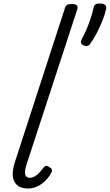

<svg xmlns="http://www.w3.org/2000/svg" viewBox="-20 -1058 625 1094"><path d="M139 16Q82 16 61.5 -24Q41 -64 67 -141L349 -1009Q354 -1025 362 -1030Q370 -1035 387 -1035Q411 -1035 418 -1027.5Q425 -1020 420 -1004L130 -117Q119 -81 124 -63Q129 -45 150 -45Q165 -45 179 -53.5Q193 -62 205 -75Q217 -88 226 -100Q231 -109 239.5 -112Q248 -115 261 -106Q275 -98 276 -89Q277 -80 271 -71Q259 -49 239 -29Q219 -9 194.5 3.5Q170 16 139 16ZM458 -799Q445 -804 442 -813Q439 -822 447 -837Q458 -857 471 -886.5Q484 -916 495 -948.5Q506 -981 512 -1009Q514 -1023 521 -1030.5Q528 -1038 548 -1038Q569 -1038 578 -1030.5Q587 -1023 585 -1009Q579 -979 564.5 -942.5Q550 -906 532 -871Q514 -836 495 -810Q491 -802 481.5 -797.5Q472 -793 458 -799Z"/></svg>

Font: Playwrite CO Light
Style: Regular
Weight: 300
Version: Version 1.002